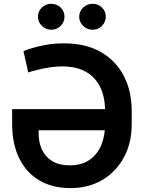

<svg xmlns="http://www.w3.org/2000/svg" viewBox="-20 -961 742 991"><path d="M310 -737.2Q422.9 -737.2 501.1 -692.1Q579.2 -647 619.7 -567.8Q660.2 -488.6 659.8 -387.1V-321.7Q660.2 -224.4 620 -149.7Q579.9 -74.9 508.7 -32.5Q437.5 9.9 343.8 9.9Q250 9.9 182.5 -30.2Q115.1 -70.3 78.8 -144.9Q42.6 -219.5 42.6 -322.4V-397.7H563.2V-288.7H179.3V-273.4Q179.3 -225.5 196.9 -188Q214.5 -150.6 250.2 -129.1Q285.9 -107.6 340.2 -107.6Q401.3 -107.6 441.9 -135.7Q482.6 -163.7 502.7 -212.2Q522.7 -260.7 522.4 -321.7V-387.1Q522.7 -435 510.5 -476.9Q498.2 -518.8 471.9 -550.6Q445.7 -582.4 403.4 -600.3Q361.2 -618.3 301.5 -618.3Q270.6 -618.3 238.6 -613.5Q206.7 -608.7 177.6 -601.6Q148.4 -594.5 125.7 -587L101.2 -696.7Q116.1 -703.8 147.5 -713.4Q179 -723 221.1 -730.1Q263.1 -737.2 310 -737.2ZM244.7 -807.5Q216.6 -807.5 196.2 -827.4Q175.8 -847.3 175.8 -874.3Q175.8 -902.7 196.2 -922.1Q216.6 -941.4 244.7 -941.4Q273.4 -941.4 293.1 -922.1Q312.9 -902.7 312.9 -874.3Q312.9 -847.3 293.1 -827.4Q273.4 -807.5 244.7 -807.5ZM457.7 -807.5Q429.7 -807.5 409.3 -827.4Q388.8 -847.3 388.8 -874.3Q388.8 -902.7 409.3 -922.1Q429.7 -941.4 457.7 -941.4Q486.5 -941.4 506.2 -922.1Q525.9 -902.7 525.9 -874.3Q525.9 -847.3 506.2 -827.4Q486.5 -807.5 457.7 -807.5Z"/></svg>

Font: InterMG SemiBold
Style: Regular
Weight: 600
Designer: Rasmus Andersson
Foundry: rsms
Version: Version 3.019;December 26, 2023;FontCreator 15.0.0.2955 64-b